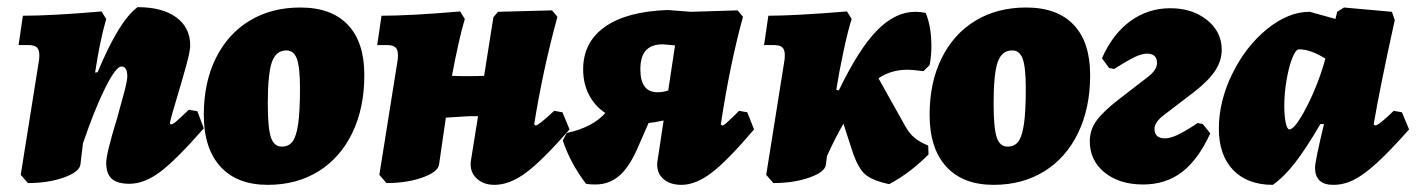

<svg xmlns="http://www.w3.org/2000/svg" viewBox="-20 -505 3961 537"><path d="M550 -146Q471 -56 427 -23.5Q383 9 342 9Q308 9 292.5 -5Q277 -19 277 -50Q277 -75 308 -176Q318 -212 327 -245.5Q336 -279 336 -291Q336 -319 320 -319Q304 -319 274 -258.5Q244 -198 212 -104L205 -45Q202 -24 158.5 -8.5Q115 7 58 7L38 -16L89 -336Q90 -342 90 -351Q90 -366 83 -372.5Q76 -379 59 -379H32L44 -461Q125 -461 264 -473L277 -452Q259 -389 246 -302L253 -303Q314 -449 365 -485Q434 -485 473 -456.5Q512 -428 512 -378Q512 -362 500.5 -320.5Q489 -279 477 -239Q458 -177 455 -160L458 -157Q463 -157 473 -165.5Q483 -174 508 -198L532 -194Z M550 -184Q550 -274 583.5 -342Q617 -410 678 -447Q739 -484 820 -484Q907 -484 953 -435.5Q999 -387 999 -295Q999 -203 965.5 -133.5Q932 -64 871 -26Q810 12 729 12Q643 12 596.5 -39Q550 -90 550 -184ZM819 -259Q819 -316 810.5 -340Q802 -364 781 -364Q752 -364 740.5 -331.5Q729 -299 729 -215Q729 -148 737.5 -121.5Q746 -95 768 -95Q788 -95 798.5 -109.5Q809 -124 814 -159Q819 -194 819 -259Z M1573 -143Q1496 -55 1450.5 -21.5Q1405 12 1363 12Q1331 12 1312 -7Q1293 -26 1297 -55L1317 -180H1292L1227 -176L1208 -45Q1205 -24 1161.5 -8.5Q1118 7 1061 7L1041 -16L1092 -336Q1093 -342 1093 -351Q1093 -366 1086 -372.5Q1079 -379 1062 -379H1035L1047 -461Q1128 -461 1267 -473L1280 -452Q1263 -394 1244 -293Q1257 -292 1282 -292Q1320 -292 1334 -293L1360 -457L1373 -472L1524 -476L1539 -458Q1498 -308 1474 -157L1478 -154Q1482 -154 1493.5 -163Q1505 -172 1530 -195L1553 -191Z M2089 -143Q2015 -56 1970.5 -22Q1926 12 1886 12Q1855 12 1836.5 -3.5Q1818 -19 1818 -45Q1818 -51 1819 -55L1836 -168Q1808 -162 1794 -161L1762 -88Q1739 -36 1711 -12.5Q1683 11 1645 11Q1628 11 1619 9Q1576 -47 1554 -112L1565 -133Q1638 -149 1673 -189Q1644 -208 1627.5 -239.5Q1611 -271 1611 -311Q1611 -387 1672 -430Q1733 -473 1847 -477L1913 -472L2043 -476L2058 -458Q2021 -323 1996 -157L2000 -154Q2004 -154 2010.5 -160Q2017 -166 2032 -180L2047 -195L2070 -191ZM1819 -247Q1835 -247 1849 -252L1868 -378L1834 -381Q1802 -381 1786.5 -364Q1771 -347 1771 -311Q1771 -247 1819 -247Z M2519 -310Q2472 -310 2437 -286L2512 -152Q2523 -132 2538 -119.5Q2553 -107 2576 -98L2577 -73Q2524 -20 2467 10Q2419 0 2399 -18Q2379 -36 2363 -85L2339 -159Q2319 -125 2293 -69L2290 -45Q2288 -24 2244 -8.5Q2200 7 2143 7L2123 -16L2174 -336Q2175 -342 2175 -351Q2175 -366 2168 -372.5Q2161 -379 2144 -379H2117L2129 -461Q2202 -461 2349 -473L2362 -452Q2352 -421 2339.5 -363Q2327 -305 2319 -254L2326 -252Q2382 -368 2433 -420Q2484 -472 2540 -472Q2554 -472 2569 -469Q2585 -431 2585 -375Q2585 -348 2580 -323L2563 -306Q2531 -310 2519 -310Z M2580 -184Q2580 -274 2613.5 -342Q2647 -410 2708 -447Q2769 -484 2850 -484Q2937 -484 2983 -435.5Q3029 -387 3029 -295Q3029 -203 2995.5 -133.5Q2962 -64 2901 -26Q2840 12 2759 12Q2673 12 2626.5 -39Q2580 -90 2580 -184ZM2849 -259Q2849 -316 2840.5 -340Q2832 -364 2811 -364Q2782 -364 2770.5 -331.5Q2759 -299 2759 -215Q2759 -148 2767.5 -121.5Q2776 -95 2798 -95Q2818 -95 2828.5 -109.5Q2839 -124 2844 -159Q2849 -194 2849 -259Z M3344 -158 3365 -132Q3331 -58 3285.5 -23.5Q3240 11 3177 11Q3111 11 3069.5 -22.5Q3028 -56 3028 -110Q3028 -141 3046 -166.5Q3064 -192 3109 -227L3192 -291Q3216 -310 3216 -329Q3216 -355 3188 -355Q3175 -355 3156 -346.5Q3137 -338 3096 -312L3082 -315L3062 -342Q3092 -410 3141.5 -446Q3191 -482 3253 -482Q3315 -482 3356 -449Q3397 -416 3397 -366Q3397 -335 3378.5 -307Q3360 -279 3320 -248L3235 -183Q3209 -163 3209 -145Q3209 -118 3238 -118Q3252 -118 3272 -127Q3292 -136 3330 -161Z M3878 -195 3901 -191 3921 -143Q3865 -80 3829 -47.5Q3793 -15 3765.5 -1.5Q3738 12 3709 12Q3658 12 3658 -36Q3658 -54 3683 -158H3673Q3632 -88 3601.5 -49Q3571 -10 3540 12Q3469 12 3429 -29.5Q3389 -71 3389 -145Q3389 -222 3426.5 -298.5Q3464 -375 3523.5 -423.5Q3583 -472 3643 -472L3715 -452L3720 -472L3739 -484L3873 -472L3881 -449Q3839 -258 3822 -157L3826 -154Q3836 -154 3878 -195ZM3687 -341Q3646 -367 3613 -367Q3604 -367 3594.5 -343Q3585 -319 3578.5 -282Q3572 -245 3572 -209Q3572 -181 3576 -162Q3580 -143 3586 -143Q3602 -143 3634.5 -206Q3667 -269 3687 -341Z"/></svg>

Font: Alegreya Black
Style: Italic
Weight: 900
Italic angle: -7°
Designer: Juan Pablo del Peral
Foundry: Huerta Tipografica
Version: Version 2.007; ttfautohint (v1.6)